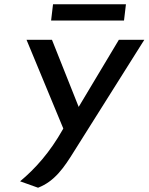

<svg xmlns="http://www.w3.org/2000/svg" viewBox="-20 -658 695 898"><path d="M569 -638H228L219 -562H560ZM74 190 158 220C236 190 280 125 327 49L655 -472H536L348 -158L223 -472H104L276 -57L274 -53C213 55 145 131 74 190Z"/></svg>

Font: Bluebird
Style: LiObl
Weight: 300
Designer: Jasper
Foundry: Cannot Into Space Fonts
Version: Version 0.98